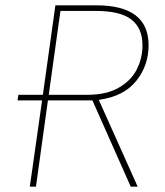

<svg xmlns="http://www.w3.org/2000/svg" viewBox="-20 -701 618 721"><path d="M351 -326 497 0H471L327 -324H160L115 0H92L138 -324H46L49 -345H141L188 -681H342Q538 -681 538 -531Q538 -455 491.5 -397Q445 -339 351 -326ZM515 -531Q515 -595 473.5 -627.5Q432 -660 339 -660H207L163 -345H308Q380 -345 426.5 -372Q473 -399 494 -441Q515 -483 515 -531Z"/></svg>

Font: FiraGO Thin
Style: Italic
Weight: 100
Italic angle: -8°
Designer: bBox Type GmbH
Foundry: bBox Type GmbH
Version: Version 1.001